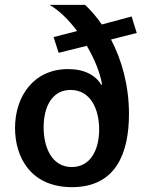

<svg xmlns="http://www.w3.org/2000/svg" viewBox="-20 -760 600 792"><path d="M222 -542 338 -571C371 -515 394 -457 401 -411L398 -410C374 -450 328 -475 261 -475C119 -475 42 -363 42 -232C42 -111 107 12 277 12C458 12 512 -128 512 -290C512 -408 482 -513 438 -597L544 -624L523 -692L400 -659C379 -690 355 -717 331 -740H184C223 -718 263 -679 298 -632L201 -607ZM276 -71C195 -71 160 -150 160 -235C160 -318 194 -389 271 -389C353 -389 389 -311 389 -226C389 -143 354 -71 276 -71Z"/></svg>

Font: Quattrocento Sans
Style: Bold
Weight: 700
Designer: Pablo Impallari
Foundry: Pablo Impallari, Igino Marini, Brenda Gallo
Version: Version 2.000